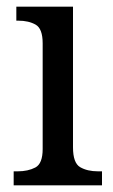

<svg xmlns="http://www.w3.org/2000/svg" viewBox="-20 -556 338 576"><path d="M21 0V-42H33Q64 -42 86 -53.5Q108 -65 108 -109V-426Q108 -470 87 -482Q66 -494 35 -494H29V-536H199V-114Q199 -67 220.5 -54.5Q242 -42 274 -42H286V0Z"/></svg>

Font: Noto Serif Sinhala SemiCondensed
Style: Regular
Weight: 400
Width: 4
Designer: Jelle Bosma - Monotype Design Team
Foundry: Monotype Imaging Inc.
Version: Version 2.007; ttfautohint (v1.8.4.7-5d5b)